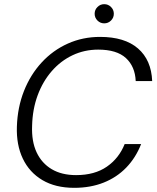

<svg xmlns="http://www.w3.org/2000/svg" viewBox="-20 -889 755 921"><path d="M336 12Q246 12 183.5 -25Q121 -62 89.5 -128Q58 -194 61 -282Q64 -374 95 -452.5Q126 -531 180 -589.5Q234 -648 305.5 -680Q377 -712 460 -712Q578 -712 642 -656.5Q706 -601 710 -500H631Q628 -570 584 -610.5Q540 -651 451 -651Q385 -651 328 -624Q271 -597 228 -547.5Q185 -498 160.5 -431.5Q136 -365 134 -286Q131 -211 155.5 -158.5Q180 -106 228 -77.5Q276 -49 345 -49Q434 -49 492.5 -89.5Q551 -130 578 -198H657Q631 -132 585.5 -85Q540 -38 477 -13Q414 12 336 12ZM480 -777Q461 -777 447.5 -790.5Q434 -804 434 -823Q434 -842 447.5 -855.5Q461 -869 480 -869Q499 -869 512.5 -855.5Q526 -842 526 -823Q526 -804 512.5 -790.5Q499 -777 480 -777Z"/></svg>

Font: DM Sans 17pt Light
Style: Italic
Weight: 300
Italic angle: -10°
Version: Version 4.004;gftools[0.9.30]